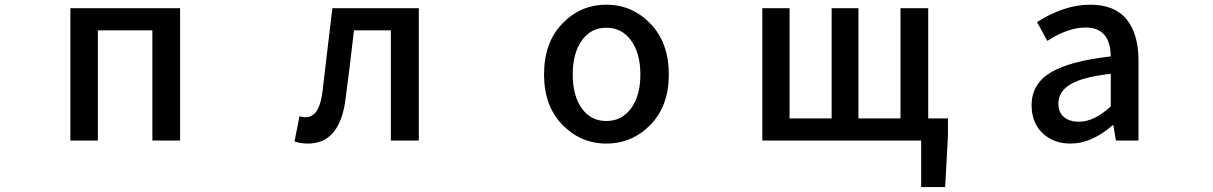

<svg xmlns="http://www.w3.org/2000/svg" viewBox="-20 -584 5040 798"><path d="M272.5 0V-549.8H728.5V0H613.3V-458H386.7V0Z M1259.8 12.7Q1229.5 12.7 1204.1 3.9L1224.6 -100.6Q1240.2 -96.7 1250 -96.7Q1307.6 -96.7 1320.3 -203.1Q1347.7 -433.6 1361.3 -549.8H1720.7V0H1604.5V-458H1451.2Q1432.6 -293.9 1416 -171.9Q1392.6 12.7 1259.8 12.7Z M2500 12.7Q2393.6 12.7 2317.4 -65.4Q2241.2 -143.6 2241.2 -274.4Q2241.2 -407.2 2316.9 -485.8Q2392.6 -564.5 2500 -564.5Q2607.4 -564.5 2683.6 -485.4Q2759.8 -406.2 2759.8 -274.4Q2759.8 -143.6 2683.6 -65.4Q2607.4 12.7 2500 12.7ZM2397.9 -133.8Q2435.5 -81.1 2500 -81.1Q2564.5 -81.1 2603 -133.8Q2641.6 -186.5 2641.6 -274.4Q2641.6 -362.3 2603 -415.5Q2564.5 -468.8 2500 -468.8Q2435.5 -468.8 2397.9 -415.5Q2360.4 -362.3 2360.4 -274.4Q2360.4 -186.5 2397.9 -133.8Z M3837.9 -91.8H3919.9V-17.6L3908.2 193.4H3808.6V0H3148.4V-549.8H3261.7V-91.8H3436.5V-549.8H3547.9V-91.8H3722.7V-549.8H3837.9Z M4429.7 12.7Q4358.4 12.7 4313 -30.8Q4267.6 -74.2 4267.6 -146.5Q4267.6 -234.4 4346.2 -282.2Q4424.8 -330.1 4596.7 -349.6Q4594.7 -469.7 4492.2 -469.7Q4418.9 -469.7 4333 -414.1L4290 -492.2Q4403.3 -564.5 4511.7 -564.5Q4612.3 -564.5 4662.1 -503.9Q4711.9 -443.4 4711.9 -331.1V0H4618.2L4607.4 -63.5H4604.5Q4516.6 12.7 4429.7 12.7ZM4464.8 -78.1Q4527.3 -78.1 4596.7 -141.6V-277.3Q4478.5 -263.7 4428.7 -233.4Q4378.9 -203.1 4378.9 -154.3Q4378.9 -116.2 4402.3 -97.2Q4425.8 -78.1 4464.8 -78.1Z"/></svg>

Font: GenEi Gothic M SemiBold
Style: Regular
Weight: 500
Designer: o_tamon (Modified); [Source Han Sans]
Ryoko NISHIZUKA  (kana & ideographs); Paul D. Hunt (Latin, Greek & Cyrillic); Wenl
Version: Version 1.1a;Original Version 1.004